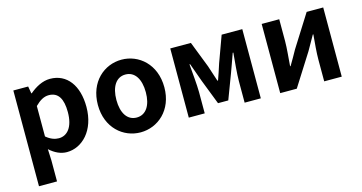

<svg xmlns="http://www.w3.org/2000/svg" viewBox="-81 -930 2827 1501"><g transform="rotate(-15 1332.5 -179.5)"><path d="M79 215H225V45L221 -47C264 -8 311 14 360 14C483 14 598 -97 598 -289C598 -461 516 -574 378 -574C318 -574 260 -542 213 -502H209L199 -560H79ZM327 -107C297 -107 261 -118 225 -149V-395C264 -434 298 -453 336 -453C413 -453 447 -394 447 -287C447 -165 395 -107 327 -107Z M957 14C1097 14 1226 -94 1226 -279C1226 -466 1097 -574 957 -574C817 -574 688 -466 688 -279C688 -94 817 14 957 14ZM957 -106C881 -106 838 -174 838 -279C838 -385 881 -454 957 -454C1033 -454 1076 -385 1076 -279C1076 -174 1033 -106 957 -106Z M1349 0H1478V-173C1478 -230 1467 -339 1462 -401H1467C1483 -355 1505 -297 1521 -251L1599 -50H1682L1758 -251C1774 -297 1796 -353 1812 -401H1817C1811 -339 1801 -230 1801 -173V0H1932V-560H1765L1688 -349C1674 -303 1659 -262 1645 -221H1640C1627 -262 1613 -303 1598 -349L1516 -560H1349Z M2089 0H2223L2387 -259C2405 -292 2435 -344 2454 -377H2458C2452 -307 2445 -233 2445 -176V0H2587V-560H2453L2289 -300C2272 -267 2241 -216 2222 -183H2218C2223 -252 2231 -327 2231 -383V-560H2089Z"/></g></svg>

Font: Noto Sans Mono CJK JP Bold
Style: Regular
Weight: 700
Designer: Ryoko NISHIZUKA (kana & ideographs); Paul D. Hunt (Latin, Greek & Cyrillic); Wenlong ZHANG (bopomofo); Sandoll Communica
Foundry: Adobe Systems Incorporated
Version: Version 1.004;PS 1.004;hotconv 1.0.82;makeotf.lib2.5.63406